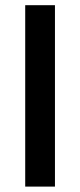

<svg xmlns="http://www.w3.org/2000/svg" viewBox="-20 -690 303 725"><path d="M75.2 -670.4H187.5V14.6H75.2Z"/></svg>

Font: Pyidaungsu
Style: Bold
Weight: 700
Designer: Sun Tun
Foundry: MCF
Version: Version 2.005 July 4, 2018; ttfautohint (v1.8.1)